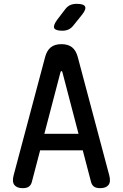

<svg xmlns="http://www.w3.org/2000/svg" viewBox="-20 -970 640 1000"><path d="M211 -273H389L305 -594Q303 -600 300 -600Q297 -600 295 -594ZM454 -23 411 -187H189L146 -23Q142 -7 131 1.5Q120 10 98 10Q68 10 55 -6.5Q42 -23 51 -57L215 -673Q224 -707 244.5 -723.5Q265 -740 300 -740Q335 -740 355.5 -723.5Q376 -707 385 -673L549 -57Q558 -23 545 -6.5Q532 10 502 10Q480 10 469 1.5Q458 -7 454 -23ZM305 -810Q269 -810 262.5 -823.5Q256 -837 277 -866L319 -921Q331 -937 345.5 -943.5Q360 -950 380 -950Q416 -950 423 -936Q430 -922 407 -893L362 -837Q351 -823 337 -816.5Q323 -810 305 -810Z"/></svg>

Font: Maple Mono Normal NL Medium
Style: Regular
Weight: 500
Monospace: yes
Designer: subframe7536
Version: Version 7.000